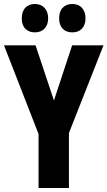

<svg xmlns="http://www.w3.org/2000/svg" viewBox="-20 -941 538 961"><path d="M250 -438 341 -714H498L325 -275V0H173V-270L0 -714H158ZM89 -849Q89 -884 107 -902.5Q125 -921 154 -921Q185 -921 203 -901.5Q221 -882 221 -849Q221 -817 203 -798Q185 -779 154 -779Q125 -779 107 -797Q89 -815 89 -849ZM276 -849Q276 -884 294 -902.5Q312 -921 342 -921Q373 -921 390.5 -901.5Q408 -882 408 -849Q408 -817 390.5 -798Q373 -779 342 -779Q311 -779 293.5 -797.5Q276 -816 276 -849Z"/></svg>

Font: Noto Sans Thai ExtCond ExtBd
Style: Regular
Weight: 800
Width: 2
Designer: Monotype Design Team
Foundry: Monotype Imaging Inc.
Version: Version 2.002; ttfautohint (v1.8.4.7-5d5b)